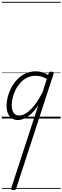

<svg xmlns="http://www.w3.org/2000/svg" viewBox="-20 -1303 687 2111"><path d="M178 17Q139 17 110.5 -2Q82 -21 67 -57Q52 -93 52 -141Q52 -186 65 -237.5Q78 -289 104 -338.5Q130 -388 169 -429Q208 -470 260 -494.5Q312 -519 377 -519Q410 -519 445 -508.5Q480 -498 509 -479L515 -496Q518 -507 525 -511Q532 -515 545 -515Q563 -515 567.5 -507.5Q572 -500 568 -488L158 769Q155 779 149 783.5Q143 788 128 788Q116 788 107.5 783Q99 778 103 767L401 -146Q361 -86 321.5 -50.5Q282 -15 245.5 1Q209 17 178 17ZM109 -146Q109 -111 118 -86Q127 -61 145.5 -47Q164 -33 192 -33Q229 -33 271.5 -61Q314 -89 359 -146Q404 -203 448 -290L495 -435Q459 -456 429 -463Q399 -470 372 -470Q320 -470 278 -449Q236 -428 204 -392.5Q172 -357 151 -314.5Q130 -272 119.5 -228Q109 -184 109 -146ZM0 763H647V773H0ZM0 -20H647V0H0ZM0 -505H647V-500H0ZM0 -1283H647V-1273H0Z"/></svg>

Font: Playwrite NL Guides
Style: Regular
Weight: 400
Designer: Veronika Burian, José Scaglione
Foundry: TypeTogether
Version: Version 1.003